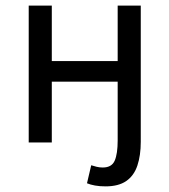

<svg xmlns="http://www.w3.org/2000/svg" viewBox="-20 -506 602 682"><path d="M355 156Q334 156 317.5 153Q301 150 289 145L304 81Q313 84 323.5 86.5Q334 89 345 89Q377 89 387.5 64.5Q398 40 398 -7V-216H164V0H82V-486H164V-289H398V-486H480V-2Q480 46 468 82Q456 118 428.5 137Q401 156 355 156Z"/></svg>

Font: Source Sans 3
Style: Regular
Weight: 400
Designer: Paul D. Hunt
Foundry: Adobe
Version: Version 3.046;hotconv 1.0.118;makeotfexe 2.5.65603